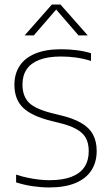

<svg xmlns="http://www.w3.org/2000/svg" viewBox="-20 -819 490 846"><path d="M196 7Q162.5 7 124.2 1.5Q86 -4 51 -15.5V-49.5Q77 -41 102.2 -35.8Q127.5 -30.5 151.5 -27.8Q175.5 -25 197.5 -25Q256 -25 294.5 -39.8Q333 -54.5 352 -83Q371 -111.5 371 -153Q371 -187.5 358.2 -211Q345.5 -234.5 315.2 -251Q285 -267.5 233 -279.5L209 -285.5Q121.5 -306.5 82.5 -343.5Q43.5 -380.5 43.5 -445.5Q43.5 -493 66.2 -528.2Q89 -563.5 135 -582.8Q181 -602 249.5 -602Q283 -602 317.8 -597.8Q352.5 -593.5 381 -584.5V-550.5Q348 -561 315 -565.5Q282 -570 249 -570Q191.5 -570 153.8 -555.5Q116 -541 97.5 -513.5Q79 -486 79 -447Q79 -394 108.8 -365.5Q138.5 -337 216.5 -318.5L240.5 -312.5Q300 -299 336.5 -278Q373 -257 389.5 -226.5Q406 -196 406 -154Q406 -103.5 382.2 -67.5Q358.5 -31.5 311.8 -12.2Q265 7 196 7ZM88.5 -663 208.5 -799H246.5L366.5 -663H326L221 -784.5H234L129 -663Z"/></svg>

Font: Encode Sans SC Thin
Style: Regular
Weight: 250
Designer: Multiple Designers
Foundry: Impallari Type
Version: Version 3.002